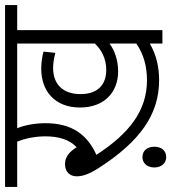

<svg xmlns="http://www.w3.org/2000/svg" viewBox="21 -683 677 759"><g transform="rotate(-90 359.5 -303.5)"><path d="M620 -574H719V-622H0V-574H179C192 -543 200 -501 200 -463C200 -410 187 -367 157 -339C138 -369 118 -385 90 -385C59 -385 42 -365 42 -339C42 -316 50 -290 76 -250C180 -89 286 -13 422 -13C474 -13 523 -24 567 -50V0H620ZM462 -222C408 -222 367 -252 367 -324C367 -394 407 -432 470 -432C492 -432 513 -428 530 -423L535 -470C518 -475 490 -479 467 -479C379 -479 314 -425 314 -326C314 -229 375 -175 457 -175C503 -175 541 -190 567 -209V-103C522 -73 476 -61 421 -61C302 -61 211 -131 127 -261C207 -297 252 -358 252 -462C252 -504 244 -546 232 -574H567V-267C542 -241 508 -222 462 -222ZM77 -32C77 -3 95 15 118 15C142 15 159 -2 159 -32C159 -60 143 -79 118 -79C94 -79 77 -60 77 -32Z"/></g></svg>

Font: Noto Sans Devanagari UI SemiCondensed Light
Style: Regular
Weight: 300
Width: 4
Designer: Jelle Bosma - Monotype Design Team
Foundry: Monotype Imaging Inc.
Version: Version 2.004